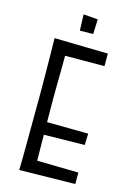

<svg xmlns="http://www.w3.org/2000/svg" viewBox="-129 -921 680 990"><g transform="rotate(15 211.5 -425.5)"><path d="M77 5Q77 5 77.5 -19.5Q78 -44 78.5 -85Q79 -126 79 -177.5Q79 -229 79.5 -284.5Q80 -340 80 -391Q80 -455 79.5 -511Q79 -567 78.5 -609Q78 -651 77.5 -675Q77 -699 77 -699L154 -690Q154 -690 153.5 -670.5Q153 -651 153 -619Q153 -587 152.5 -547.5Q152 -508 151.5 -468Q151 -428 151 -393Q151 -358 151.5 -308.5Q152 -259 152.5 -206.5Q153 -154 153.5 -108Q154 -62 154.5 -33.5Q155 -5 155 -5ZM77 5 121 -66 375 -61V0ZM116 -203V-271L372 -268L370 -207ZM109 -625 77 -699 363 -693V-626ZM193 -770 190 -856 267 -850 264 -771Z"/></g></svg>

Font: Truculenta
Style: Regular
Weight: 400
Designer: Ivan Castro, Eva Sanz & Omnibus-Type Team
Foundry: Omnibus-Type
Version: Version 1.002